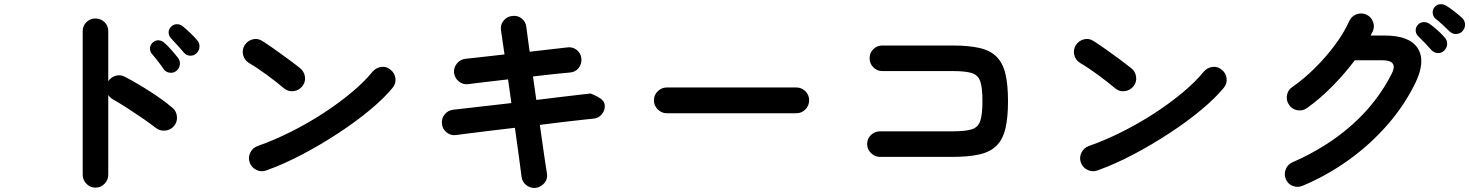

<svg xmlns="http://www.w3.org/2000/svg" viewBox="-20 -859 7071 924"><path d="M439 44Q414 44 396 25.5Q378 7 378 -18V-709Q378 -735 396 -752.5Q414 -770 439 -770Q465 -770 483 -752.5Q501 -735 501 -709V-468Q514 -488 537 -494.5Q560 -501 582 -489Q641 -458 702.5 -418.5Q764 -379 809 -341Q829 -325 831.5 -298.5Q834 -272 817 -252Q801 -233 775 -230.5Q749 -228 729 -244Q701 -266 664.5 -291Q628 -316 591.5 -339.5Q555 -363 525 -380Q509 -389 501 -402V-18Q501 7 483 25.5Q465 44 439 44ZM829 -518Q816 -507 797.5 -509Q779 -511 768 -526Q758 -541 741 -563Q724 -585 710 -601Q701 -612 702 -628Q703 -644 716 -655Q728 -666 743.5 -665Q759 -664 771 -653Q786 -640 805 -618.5Q824 -597 837 -580Q848 -565 845.5 -547.5Q843 -530 829 -518ZM926 -603Q913 -590 894.5 -591Q876 -592 865 -606Q853 -620 835 -640Q817 -660 802 -676Q792 -687 791.5 -702.5Q791 -718 804 -731Q815 -742 830.5 -742.5Q846 -743 859 -733Q874 -721 895 -701Q916 -681 930 -664Q941 -651 940 -633.5Q939 -616 926 -603Z M1262 -39Q1238 -30 1214.5 -41Q1191 -52 1182 -76Q1173 -100 1184 -123.5Q1195 -147 1219 -156Q1299 -184 1380.5 -225Q1462 -266 1536.5 -314.5Q1611 -363 1672.5 -414.5Q1734 -466 1773 -514Q1790 -534 1815.5 -537Q1841 -540 1860 -523Q1880 -507 1883 -481.5Q1886 -456 1869 -436Q1828 -386 1760 -329.5Q1692 -273 1608 -218Q1524 -163 1435 -116Q1346 -69 1262 -39ZM1348 -433Q1310 -465 1263 -499.5Q1216 -534 1178 -556Q1156 -570 1150 -594.5Q1144 -619 1157 -641Q1171 -663 1195.5 -669.5Q1220 -676 1242 -662Q1269 -645 1303.5 -620.5Q1338 -596 1370.5 -572Q1403 -548 1424 -531Q1444 -515 1447.5 -489.5Q1451 -464 1435 -444Q1419 -424 1393.5 -420.5Q1368 -417 1348 -433Z M2559 45Q2534 48 2513.5 32.5Q2493 17 2490 -8Q2487 -35 2478 -99.5Q2469 -164 2458 -244Q2394 -237 2336 -229.5Q2278 -222 2235.5 -217Q2193 -212 2174 -209Q2149 -206 2129 -222Q2109 -238 2107 -263Q2104 -289 2120 -308.5Q2136 -328 2161 -331Q2177 -333 2219 -337.5Q2261 -342 2319 -349Q2377 -356 2441 -363L2425 -477Q2359 -470 2305.5 -463Q2252 -456 2232 -454Q2207 -451 2187.5 -467.5Q2168 -484 2165 -509Q2163 -534 2179 -553.5Q2195 -573 2220 -576Q2236 -578 2288.5 -583.5Q2341 -589 2408 -597Q2396 -675 2391 -713Q2387 -739 2403 -759Q2419 -779 2444 -782Q2470 -786 2490 -770.5Q2510 -755 2513 -729Q2515 -710 2519.5 -679.5Q2524 -649 2529 -610Q2588 -617 2637 -622.5Q2686 -628 2712 -631Q2737 -634 2756.5 -618Q2776 -602 2778 -576Q2780 -551 2764.5 -531.5Q2749 -512 2723 -510Q2698 -508 2650 -503Q2602 -498 2545 -491L2561 -378Q2622 -386 2676 -392Q2730 -398 2769 -403Q2808 -408 2822 -409Q2822 -409 2838 -402.5Q2854 -396 2871 -384Q2888 -372 2890 -355Q2893 -330 2877 -310Q2861 -290 2836 -288Q2821 -287 2783 -282.5Q2745 -278 2691.5 -272Q2638 -266 2578 -258Q2589 -177 2598.5 -113.5Q2608 -50 2612 -25Q2617 0 2601 20.5Q2585 41 2559 45Z M3189 -314Q3164 -314 3145.5 -332.5Q3127 -351 3127 -376Q3127 -402 3145.5 -420Q3164 -438 3189 -438H3812Q3838 -438 3856 -420Q3874 -402 3874 -376Q3874 -351 3856 -332.5Q3838 -314 3812 -314Z M4215 -104Q4190 -104 4171.5 -122.5Q4153 -141 4153 -166Q4153 -192 4171.5 -209.5Q4190 -227 4215 -227H4564Q4625 -227 4656 -236.5Q4687 -246 4697.5 -277Q4708 -308 4708 -372Q4708 -437 4697.5 -467.5Q4687 -498 4656.5 -507.5Q4626 -517 4565 -517H4226Q4201 -517 4183 -535Q4165 -553 4165 -579Q4165 -605 4183 -622.5Q4201 -640 4226 -640H4565Q4643 -640 4694.5 -628Q4746 -616 4776 -586Q4806 -556 4818.5 -504Q4831 -452 4831 -372Q4831 -292 4818.5 -240Q4806 -188 4776 -158Q4746 -128 4694 -116Q4642 -104 4564 -104Z M5262 -39Q5238 -30 5214.5 -41Q5191 -52 5182 -76Q5173 -100 5184 -123.5Q5195 -147 5219 -156Q5299 -184 5380.5 -225Q5462 -266 5536.5 -314.5Q5611 -363 5672.5 -414.5Q5734 -466 5773 -514Q5790 -534 5815.5 -537Q5841 -540 5860 -523Q5880 -507 5883 -481.5Q5886 -456 5869 -436Q5828 -386 5760 -329.5Q5692 -273 5608 -218Q5524 -163 5435 -116Q5346 -69 5262 -39ZM5348 -433Q5310 -465 5263 -499.5Q5216 -534 5178 -556Q5156 -570 5150 -594.5Q5144 -619 5157 -641Q5171 -663 5195.5 -669.5Q5220 -676 5242 -662Q5269 -645 5303.5 -620.5Q5338 -596 5370.5 -572Q5403 -548 5424 -531Q5444 -515 5447.5 -489.5Q5451 -464 5435 -444Q5419 -424 5393.5 -420.5Q5368 -417 5348 -433Z M6249 35Q6226 45 6202 36Q6178 27 6168 3Q6158 -20 6167.5 -44Q6177 -68 6200 -78Q6365 -150 6486.5 -258Q6608 -366 6678 -505Q6710 -569 6632 -569H6500Q6452 -505 6392.5 -444.5Q6333 -384 6270 -339Q6249 -324 6223.5 -328.5Q6198 -333 6184 -354Q6169 -375 6173.5 -400.5Q6178 -426 6199 -440Q6255 -479 6308 -531.5Q6361 -584 6404.5 -642.5Q6448 -701 6473 -757Q6484 -781 6507.5 -790Q6531 -799 6555 -789Q6578 -779 6587.5 -754.5Q6597 -730 6586 -707Q6584 -703 6581 -698Q6578 -693 6576 -688H6644Q6764 -688 6803 -626.5Q6842 -565 6792 -461Q6741 -355 6659 -260.5Q6577 -166 6472.5 -90.5Q6368 -15 6249 35ZM6957 -707Q6944 -720 6924 -738.5Q6904 -757 6887 -770Q6877 -779 6875 -795.5Q6873 -812 6884 -825Q6894 -837 6909.5 -838.5Q6925 -840 6939 -832Q6956 -822 6978.5 -804.5Q7001 -787 7017 -772Q7030 -759 7030.5 -741.5Q7031 -724 7019 -710Q7008 -697 6989.5 -695.5Q6971 -694 6957 -707ZM6931 -616Q6918 -603 6900 -603.5Q6882 -604 6869 -618Q6857 -632 6838 -651.5Q6819 -671 6804 -686Q6794 -696 6793 -711.5Q6792 -727 6804 -740Q6815 -752 6831 -752.5Q6847 -753 6860 -744Q6876 -733 6897.5 -714Q6919 -695 6933 -678Q6945 -665 6944.5 -647.5Q6944 -630 6931 -616Z"/></svg>

Font: Zen Maru Gothic
Style: Bold
Weight: 700
Designer: Yoshimichi Ohira
Foundry: Positype
Version: Version 1.001